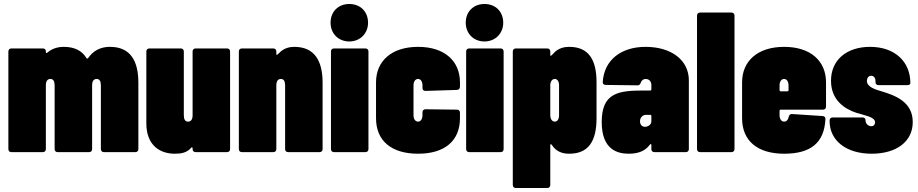

<svg xmlns="http://www.w3.org/2000/svg" viewBox="-20 -763 4603 963"><path d="M532 -528C507 -528 460 -523 427 -478C423 -472 420 -469 417 -469C416 -469 415 -470 414 -471C392 -508 355 -528 300 -528C282 -528 247 -525 217 -499C213 -495 210 -497 210 -502V-506C210 -515 204 -520 195 -520H37C28 -520 22 -514 22 -505V-15C22 -6 28 0 37 0H195C204 0 210 -6 210 -15V-335C210 -356 218 -367 233 -367C247 -367 254 -356 254 -335V-15C254 -6 260 0 269 0H427C436 0 442 -6 442 -15V-335C442 -356 450 -367 465 -367C479 -367 486 -356 486 -335V-15C486 -6 492 0 501 0H659C668 0 674 -6 674 -15V-348C674 -459 633 -528 532 -528Z M946 -505V-185C946 -164 938 -153 923 -153C909 -153 902 -164 902 -185V-505C902 -514 896 -520 887 -520H729C720 -520 714 -514 714 -505V-144C714 -31 786 8 856 8C887 8 917 4 939 -22C943 -26 946 -24 946 -19V-15C946 -6 952 0 961 0H1119C1128 0 1134 -6 1134 -15V-505C1134 -514 1128 -520 1119 -520H961C952 -520 946 -514 946 -505Z M1456 -528C1437 -528 1405 -524 1380 -497C1375 -491 1370 -488 1368 -488C1367 -488 1366 -488 1366 -490V-505C1366 -514 1360 -520 1351 -520H1193C1184 -520 1178 -514 1178 -505V-15C1178 -6 1184 0 1193 0H1351C1360 0 1366 -6 1366 -15V-335C1366 -356 1374 -367 1389 -367C1403 -367 1410 -356 1410 -335V-15C1410 -6 1416 0 1425 0H1583C1592 0 1598 -6 1598 -15V-348C1598 -459 1557 -528 1456 -528Z M1732 -555C1786 -555 1826 -595 1826 -649C1826 -705 1787 -743 1732 -743C1677 -743 1638 -705 1638 -649C1638 -595 1677 -555 1732 -555ZM1655 0H1813C1822 0 1828 -6 1828 -15V-505C1828 -514 1822 -520 1813 -520H1655C1646 -520 1640 -514 1640 -505V-15C1640 -6 1646 0 1655 0Z M2077 8C2211 8 2287 -57 2287 -170V-198C2287 -207 2281 -213 2272 -213L2114 -215C2105 -215 2099 -209 2099 -200V-185C2099 -166 2090 -153 2077 -153C2063 -153 2054 -166 2054 -185V-335C2054 -354 2063 -367 2077 -367C2090 -367 2099 -354 2099 -335V-321C2099 -312 2105 -307 2114 -307L2272 -312C2281 -312 2287 -319 2287 -328V-350C2287 -456 2211 -528 2077 -528C1943 -528 1866 -456 1866 -350V-170C1866 -57 1943 8 2077 8Z M2410 -555C2464 -555 2504 -595 2504 -649C2504 -705 2465 -743 2410 -743C2355 -743 2316 -705 2316 -649C2316 -595 2355 -555 2410 -555ZM2333 0H2491C2500 0 2506 -6 2506 -15V-505C2506 -514 2500 -520 2491 -520H2333C2324 -520 2318 -514 2318 -505V-15C2318 -6 2324 0 2333 0Z M2835 -528C2814 -528 2780 -524 2754 -493C2749 -487 2744 -483 2742 -483C2741 -483 2740 -484 2740 -485V-505C2740 -514 2734 -520 2725 -520H2567C2558 -520 2552 -514 2552 -505V165C2552 174 2558 180 2567 180H2725C2734 180 2740 174 2740 165V-35C2740 -40 2744 -42 2747 -37C2773 4 2812 8 2835 8C2931 8 2972 -54 2972 -170V-350C2972 -460 2935 -528 2835 -528ZM2784 -335V-185C2784 -166 2776 -153 2763 -153C2749 -153 2740 -166 2740 -185V-335C2740 -354 2749 -367 2763 -367C2776 -367 2784 -354 2784 -335Z M3218 -528C3096 -528 3010 -463 3003 -351C3003 -342 3009 -337 3018 -337L3178 -335C3187 -335 3191 -340 3194 -349C3198 -360 3207 -367 3218 -367C3235 -367 3247 -355 3247 -337V-315C3247 -311 3245 -309 3241 -309H3207C3081 -309 2998 -297 2998 -151C2998 -11 3078 8 3134 8C3185 8 3218 -8 3240 -38C3244 -42 3247 -41 3247 -36V-15C3247 -6 3253 0 3262 0H3420C3429 0 3435 -6 3435 -15V-360C3435 -461 3348 -528 3218 -528ZM3215 -127C3202 -127 3190 -136 3190 -155C3190 -172 3202 -187 3221 -187H3241C3245 -187 3247 -185 3247 -181V-154C3247 -137 3229 -127 3215 -127Z M3491 0H3649C3658 0 3664 -6 3664 -15V-685C3664 -694 3658 -700 3649 -700H3491C3482 -700 3476 -694 3476 -685V-15C3476 -6 3482 0 3491 0Z M4123 -228V-350C4123 -456 4047 -528 3913 -528C3779 -528 3702 -456 3702 -350V-170C3702 -57 3779 8 3913 8C4048 8 4114 -48 4120 -165C4121 -175 4115 -180 4106 -181L3953 -191C3944 -192 3939 -187 3936 -178C3934 -165 3927 -153 3913 -153C3899 -153 3890 -166 3890 -185V-207C3890 -211 3892 -213 3896 -213H4108C4117 -213 4123 -219 4123 -228ZM3913 -367C3926 -367 3935 -354 3935 -335V-311C3935 -307 3933 -305 3929 -305H3896C3892 -305 3890 -307 3890 -311V-335C3890 -354 3899 -367 3913 -367Z M4352 8C4475 8 4558 -52 4558 -151C4558 -253 4469 -285 4398 -306C4371 -314 4328 -327 4328 -357C4328 -368 4334 -383 4349 -383C4361 -383 4371 -374 4371 -357V-351C4371 -342 4377 -336 4386 -336H4531C4540 -336 4546 -340 4546 -346C4546 -455 4467 -528 4344 -528C4227 -528 4148 -463 4148 -358C4148 -258 4220 -215 4276 -197C4319 -183 4369 -177 4369 -149C4369 -138 4362 -130 4350 -130C4338 -130 4321 -139 4321 -161C4321 -169 4315 -174 4306 -174H4156C4147 -174 4141 -168 4141 -159V-156C4141 -58 4224 8 4352 8Z"/></svg>

Font: Barlow Condensed Black
Style: Regular
Weight: 900
Width: 3
Designer: Jeremy Tribby
Foundry: Tribby Type
Version: Version 1.422;hotconv 1.0.109;makeotfexe 2.5.65596